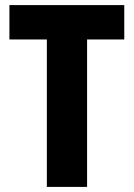

<svg xmlns="http://www.w3.org/2000/svg" viewBox="-20 -734 525 754"><path d="M322 0V-579H468V-714H17V-579H164V0Z"/></svg>

Font: Noto Sans Myanmar UI Condensed ExtraBold
Style: Regular
Weight: 800
Width: 3
Designer: Monotype Design Team
Foundry: Monotype Imaging Inc.
Version: Version 2.103